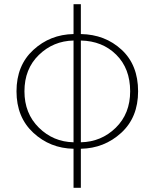

<svg xmlns="http://www.w3.org/2000/svg" viewBox="-20 -701 740 919"><path d="M367 -507V-20Q465 -22 534 -89.5Q603 -157 603 -264Q603 -373 536.5 -439Q470 -505 367 -507ZM332 -20V-507Q235 -505 166 -438Q97 -371 97 -264Q97 -158 166 -90Q235 -22 332 -20ZM367 -681V-538Q483 -536 562 -463Q641 -390 641 -264Q641 -139 560 -65Q479 9 367 11V198H332V11Q220 9 139.5 -65.5Q59 -140 59 -264Q59 -388 139.5 -462Q220 -536 332 -538V-681Z"/></svg>

Font: Noto Sans Korean Thin
Style: Regular
Weight: 250
Designer: Ryoko NISHIZUKA  (kana & ideographs); Paul D. Hunt (Latin, Greek & Cyrillic); Wenlong ZHANG  (bopomofo); Sandoll Communi
Foundry: Adobe Systems Incorporated
Version: Version 1.0001;PS 1;hotconv 1.0.78;makeotf.lib2.5.61930